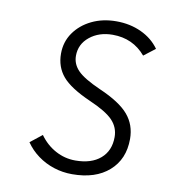

<svg xmlns="http://www.w3.org/2000/svg" viewBox="-66 -580 571 649"><g transform="rotate(10 219.0 -255.5)"><path d="M224 12Q191 12 161 2.2Q131 -7.5 106 -25.8Q81 -44 63.5 -69.5L104 -101.5Q126.5 -70 158.5 -52.8Q190.5 -35.5 226.5 -35.5Q281.5 -35.5 312.8 -62.5Q344 -89.5 344 -136.5Q344 -169.5 321.2 -193.5Q298.5 -217.5 239.5 -243Q170.5 -273.5 143.5 -305.5Q116.5 -337.5 116.5 -383Q116.5 -423.5 138.5 -455Q160.5 -486.5 198 -504.8Q235.5 -523 282.5 -523Q329.5 -523 368.2 -505Q407 -487 430 -454.5L391 -424.5Q347.5 -476 278 -476Q231 -476 199.2 -450.2Q167.5 -424.5 167.5 -384.5Q167.5 -356 188.8 -334.2Q210 -312.5 266.5 -287.5Q338 -256.5 367.2 -222Q396.5 -187.5 396.5 -139Q396.5 -69.5 350.2 -28.8Q304 12 224 12Z"/></g></svg>

Font: Overpass ExtraLight
Style: Italic
Weight: 250
Italic angle: -10°
Designer: Delve Withrington, Dave Bailey, Thomas Jockin
Foundry: Delve Fonts LLC
Version: Version 4.000